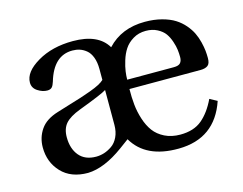

<svg xmlns="http://www.w3.org/2000/svg" viewBox="-77 -621 952 752"><g transform="rotate(-15 398.5 -245.0)"><path d="M48.8 -129.9Q48.8 -169.9 70.6 -201.9Q92.3 -233.9 142.1 -249Q155.8 -253.4 189.7 -263.7Q223.6 -273.9 241.2 -279.5Q258.8 -285.2 283 -293.9Q307.1 -302.7 321.3 -310.3Q335.4 -317.9 342.8 -325.2V-369.1Q342.8 -397 335.2 -417Q327.6 -437 314.7 -447.5Q301.8 -458 288.1 -462.4Q274.4 -466.8 258.8 -466.8Q182.6 -466.8 153.8 -369.1Q149.4 -354.5 143.3 -347.7Q137.2 -340.8 124 -340.8Q105 -340.8 85.4 -353.5Q65.9 -366.2 65.9 -388.2Q65.9 -431.2 126 -466.6Q186 -502 270 -502Q372.6 -502 409.2 -439.9Q466.8 -502 562 -502Q599.6 -502 630.6 -493.7Q661.6 -485.4 682.1 -472.4Q702.6 -459.5 718.3 -441.2Q733.9 -422.9 742.4 -405Q751 -387.2 756.1 -366.5Q761.2 -345.7 762.7 -330.8Q764.2 -315.9 764.2 -300.8Q764.2 -278.3 753.7 -270.8Q743.2 -263.2 724.1 -263.2H436Q435.5 -229.5 438.5 -199.7Q441.4 -169.9 451.2 -139.6Q460.9 -109.4 476.8 -87.9Q492.7 -66.4 520 -52.7Q547.4 -39.1 583 -39.1Q637.7 -39.1 670.9 -66.9Q704.1 -94.7 728 -145L757.8 -128.9Q710.4 10.7 563 12.2Q429.7 13.7 377.9 -75.2L340.8 -47.9Q261.2 10.3 194.8 12.2Q126 12.2 87.4 -28.8Q48.8 -69.8 48.8 -129.9ZM149.9 -144Q149.9 -97.7 173.6 -69.3Q197.3 -41 242.2 -41Q258.3 -41 274.7 -46.1Q291 -51.3 306.9 -62.3Q322.8 -73.2 332.8 -94.2Q342.8 -115.2 342.8 -143.1V-284.2Q324.2 -272 228 -235.8Q185.5 -219.7 167.7 -199.2Q149.9 -178.7 149.9 -144ZM437 -300.8H626Q645.5 -300.8 652.8 -309.1Q660.2 -317.4 660.2 -333Q660.2 -347.7 658.4 -362.3Q656.7 -377 650.1 -396.7Q643.6 -416.5 633.1 -431.2Q622.6 -445.8 602.5 -456.3Q582.5 -466.8 556.2 -466.8Q526.9 -466.8 504.4 -453.1Q481.9 -439.5 469.5 -420.4Q457 -401.4 449.5 -376.7Q441.9 -352.1 439.5 -334Q437 -315.9 437 -300.8Z"/></g></svg>

Font: Heuristica
Style: Regular
Weight: 400
Version: Version 1.0.2